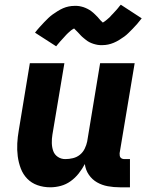

<svg xmlns="http://www.w3.org/2000/svg" viewBox="-20 -789 640 817"><path d="M194 8Q165 8 139.5 -1Q114 -10 96 -28.5Q78 -47 68.5 -72Q59 -97 55.5 -124Q52 -151 53.5 -179Q55 -207 60 -235L107 -520H254L203 -216Q200 -198 200.5 -180Q201 -162 206.5 -146.5Q212 -131 226 -121.5Q240 -112 258 -112Q274 -112 290.5 -116Q307 -120 320 -130.5Q333 -141 340.5 -156.5Q348 -172 351 -187L406 -520H553L489 -137Q489 -132 489.5 -127Q490 -122 493 -118.5Q496 -115 500.5 -113.5Q505 -112 510 -112H533V8H490Q464 8 439 3.5Q414 -1 393 -13Q372 -25 358 -45.5Q344 -66 341 -91Q330 -70 315 -51Q300 -32 280.5 -18Q261 -4 238.5 2Q216 8 194 8ZM219 -592 129 -650Q139 -663 149 -674Q159 -685 168 -694.5Q177 -704 186 -712.5Q195 -721 204 -727.5Q213 -734 225 -741.5Q237 -749 248.5 -754Q260 -759 272.5 -761.5Q285 -764 297 -764Q302 -764 307 -764Q312 -764 317 -763Q322 -762 326.5 -761Q331 -760 335.5 -758.5Q340 -757 344.5 -755Q349 -753 353 -751Q357 -749 361 -746.5Q365 -744 369 -741Q373 -738 377 -734.5Q381 -731 384 -728Q387 -725 390 -722Q393 -719 395.5 -716.5Q398 -714 401.5 -709.5Q405 -705 408.5 -701.5Q412 -698 415 -695.5Q418 -693 418 -691Q418 -690 417 -690H414Q414 -691 417.5 -693Q421 -695 424 -697Q427 -699 430 -701.5Q433 -704 435 -705.5Q437 -707 439 -709Q441 -711 443 -712.5Q445 -714 447 -716Q449 -718 451 -720.5Q453 -723 455.5 -725.5Q458 -728 460.5 -730.5Q463 -733 465.5 -736Q468 -739 471 -742Q474 -745 476.5 -748Q479 -751 482 -754.5Q485 -758 487.5 -761.5Q490 -765 494 -769L583 -711Q573 -698 563.5 -687Q554 -676 544.5 -666.5Q535 -657 526.5 -648.5Q518 -640 509 -633.5Q500 -627 488 -619.5Q476 -612 464 -607Q452 -602 440 -599.5Q428 -597 416 -597Q411 -597 406 -597Q401 -597 396 -598Q391 -599 386.5 -600Q382 -601 377.5 -602.5Q373 -604 368 -606Q363 -608 359.5 -610Q356 -612 352 -614.5Q348 -617 344 -620.5Q340 -624 336 -627Q332 -630 329 -633Q326 -636 323 -639Q320 -642 317.5 -645Q315 -648 311 -652Q307 -656 303.5 -659.5Q300 -663 297 -666Q294 -669 295 -670Q295 -671 296 -671H299Q299 -670 295.5 -668Q292 -666 288.5 -664Q285 -662 282 -659.5Q279 -657 277.5 -655.5Q276 -654 273.5 -652Q271 -650 269.5 -648.5Q268 -647 266 -645Q264 -643 261.5 -640.5Q259 -638 257 -635.5Q255 -633 252.5 -630.5Q250 -628 247.5 -625Q245 -622 242 -619Q239 -616 236.5 -613Q234 -610 231 -606.5Q228 -603 225 -599.5Q222 -596 219 -592Z"/></svg>

Font: Iosevka Heavy Extended
Style: Italic
Weight: 900
Width: 7
Italic angle: -9°
Monospace: yes
Designer: Belleve Invis
Foundry: Belleve Invis
Version: Version 32.5.0; ttfautohint (v1.8.4)